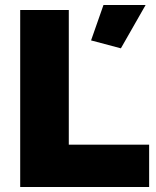

<svg xmlns="http://www.w3.org/2000/svg" viewBox="-20 -750 625 770"><path d="M464.8 -556.2 345.2 -587.9 395 -730H564ZM61 0V-710H255.9V-169.9H578.1V0Z"/></svg>

Font: Rawline Black
Style: Regular
Weight: 900
Designer: Matt McInerney, Pablo Impallari, Rodrigo Fuenzalida
Foundry: Matt McInerney, Pablo Impallari, Rodrigo Fuenzalida
Version: Version 4.020;PS 004.020;hotconv 1.0.88;makeotf.lib2.5.64775